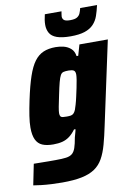

<svg xmlns="http://www.w3.org/2000/svg" viewBox="-120 -764 727 1032"><g transform="rotate(-10 243.5 -248.5)"><path d="M135 205Q107 205 77 203.5Q47 202 21 199Q-5 196 -22 193L1 79Q22 79 42 79.5Q62 80 81.5 80Q101 80 120 80Q157 80 178 77Q199 74 211 64Q223 54 230 33.5Q237 13 243 -22Q246 -34 249.5 -45.5Q253 -57 254 -65H246Q230 -43 212 -29.5Q194 -16 172.5 -10.5Q151 -5 123 -5Q87 -5 63.5 -15Q40 -25 28.5 -49.5Q17 -74 17 -115Q17 -142 22.5 -178.5Q28 -215 38 -262Q54 -338 71 -388Q88 -438 109 -466Q130 -494 158 -506Q186 -518 225 -518Q248 -518 269.5 -512.5Q291 -507 307.5 -492.5Q324 -478 328 -451H337L354 -510H509L412 -58Q400 0 388 43.5Q376 87 358.5 118Q341 149 313 168Q285 187 242 196Q199 205 135 205ZM220 -140Q233 -140 242 -141.5Q251 -143 257.5 -149.5Q264 -156 269 -168Q272 -176 277.5 -194.5Q283 -213 288 -236Q293 -259 298 -282Q303 -305 306 -324.5Q309 -344 309 -353Q309 -371 300 -376.5Q291 -382 272 -382Q255 -382 244.5 -379.5Q234 -377 227.5 -365.5Q221 -354 214.5 -329.5Q208 -305 199 -261Q191 -225 186.5 -200Q182 -175 182 -165Q182 -153 186 -147.5Q190 -142 198.5 -141Q207 -140 220 -140ZM316 -561Q268 -561 240.5 -571Q213 -581 202 -600.5Q191 -620 191 -645Q191 -658 193 -672Q195 -686 199 -702H290Q289 -694 287.5 -687Q286 -680 286 -674Q286 -662 294.5 -654.5Q303 -647 328 -647Q354 -647 366 -654.5Q378 -662 383 -674Q388 -686 392 -702H484Q477 -671 468 -645Q459 -619 441 -600Q423 -581 393 -571Q363 -561 316 -561Z"/></g></svg>

Font: Saira SemiCondensed ExtraBold
Style: Italic
Weight: 800
Width: 4
Italic angle: -12°
Designer: Hector Gatti with collaboration of the Omnibus-Type team
Foundry: Omnibus-Type
Version: Version 1.101